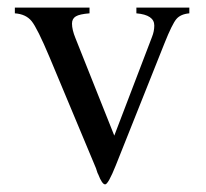

<svg xmlns="http://www.w3.org/2000/svg" viewBox="-20 -470 540 504"><path d="M477 -450V-435Q454 -433 443 -420Q432 -407 412 -357L284 -36Q264 14 256 14Q248 14 238 -12Q236 -15 234 -22Q232 -29 230 -33L110 -320Q78 -396 63 -414.5Q48 -433 19 -435V-450H215V-435Q189 -433 179 -427Q169 -421 169 -408Q169 -392 178 -370L280 -114L379 -373Q385 -388 385 -403Q385 -431 338 -435V-450Z"/></svg>

Font: STIX
Style: Regular
Weight: 400
Designer: MicroPress Inc., with final additions and corrections provided by Coen Hoffman, Elsevier (retired)
Version: Version 1.1.1